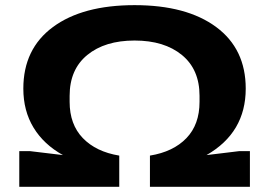

<svg xmlns="http://www.w3.org/2000/svg" viewBox="-20 -719 1036 739"><path d="M54.2 0V-137.2H96.2Q103 -136.2 222.2 -122.1Q148.4 -163.1 109.1 -227.8Q69.8 -292.5 69.8 -377.9Q69.8 -530.8 183.8 -615Q297.9 -699.2 498 -699.2Q698.2 -699.2 812 -615Q925.8 -530.8 925.8 -377.9Q925.8 -208.5 774.9 -122.1Q795.9 -125 839.8 -129.9Q883.8 -134.8 899.9 -137.2H941.9V0H557.1V-120.1Q647 -134.8 697.5 -187.3Q748 -239.7 748 -327.1V-350.1Q748 -451.7 680.2 -507.3Q612.3 -563 498 -563Q383.8 -563 315.9 -507.3Q248 -451.7 248 -350.1V-327.1Q248 -240.2 298.8 -187.5Q349.6 -134.8 439 -120.1V0Z"/></svg>

Font: Archivo Expanded
Style: Bold
Weight: 700
Width: 7
Designer: Hector Gatti
Foundry: Omnibus-Type
Version: Version 2.001